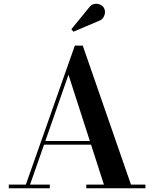

<svg xmlns="http://www.w3.org/2000/svg" viewBox="-20 -1009 826 1029"><path d="M507.5 -896 373.5 -839 362.5 -852.5 456 -967Q468.5 -984 484.5 -987.5Q500.5 -991 514.8 -985.2Q529 -979.5 536 -968.5Q547.5 -950 539.5 -926.8Q531.5 -903.5 507.5 -896ZM27 -19.5H118.5L381 -764.5H423.5L682 -19.5H759.5V0H442.5V-19.5H537L468 -233.5H216L141 -19.5H247V0H27ZM347 -608.5 223 -253.5H461.5Z"/></svg>

Font: Bodoni* 11pt Medium
Style: Regular
Weight: 500
Version: Version 2.3